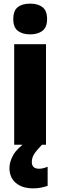

<svg xmlns="http://www.w3.org/2000/svg" viewBox="-20 -796 331 1056"><path d="M146 -776Q189 -776 214 -756.5Q239 -737 239 -691Q239 -646 213.5 -626.5Q188 -607 146 -607Q103 -607 78 -626.5Q53 -646 53 -691Q53 -737 77.5 -756.5Q102 -776 146 -776ZM233 -553V0H58V-553ZM155 95Q155 132 195 132Q208 132 220.5 128.5Q233 125 242 121V226Q228 231 208 235.5Q188 240 163 240Q102 240 67 210Q32 180 32 128Q32 94 53 56.5Q74 19 132 -21L211 0Q179 33 167 53Q155 73 155 95Z"/></svg>

Font: Noto Sans Oriya Cond Blk
Style: Regular
Weight: 900
Width: 3
Designer: Amélie Bonet and Sol Matas
Foundry: Google LLC
Version: Version 2.006; ttfautohint (v1.8.4.7-5d5b)